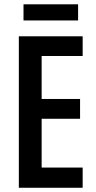

<svg xmlns="http://www.w3.org/2000/svg" viewBox="-20 -885 453 905"><path d="M369.6 0H68.8V-713.9H369.6V-621.1H176.3V-418.5H357.4V-325.2H176.3V-95.2H369.6ZM348.1 -864.7V-788.6H90.8V-864.7Z"/></svg>

Font: Open Sans Condensed SemiBold
Style: Regular
Weight: 600
Width: 3
Designer: Monotype Design Team
Foundry: Monotype Imaging Inc.
Version: Version 3.000; ttfautohint (v1.8.4)